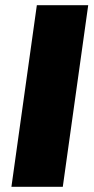

<svg xmlns="http://www.w3.org/2000/svg" viewBox="-20 -720 363 740"><path d="M320 -700 222 0H24L122 -700Z"/></svg>

Font: Pathway Extreme 8pt Thin 12pt ExtraBold
Style: Italic
Weight: 800
Italic angle: -8°
Version: Version 1.001;gftools[0.9.26]